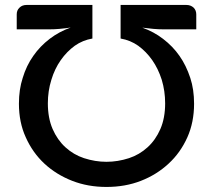

<svg xmlns="http://www.w3.org/2000/svg" viewBox="-20 -740 852 768"><path d="M405.8 7.8Q331.5 7.8 269 -16.6Q205.1 -41.5 157.7 -85.4Q110.4 -129.4 83 -190.9Q55.7 -250.5 55.7 -325.2Q55.7 -382.3 70.8 -428.2Q85.4 -477.1 113.3 -516.6Q140.1 -555.2 179.2 -585Q216.3 -613.3 262.7 -629.9Q249 -627.4 218.3 -624.5Q198.7 -622.6 175.3 -622.6H46.9V-682.6Q46.9 -699.2 58.1 -709.5Q68.8 -720.2 86.4 -720.2H349.6V-585.9Q310.5 -579.1 279.3 -557.1Q247.1 -533.7 223.1 -499.5Q198.7 -464.8 185.5 -420.9Q171.4 -376 171.4 -326.7Q171.4 -268.1 190.4 -224.1Q209.5 -180.2 241.7 -150.9Q274.4 -121.1 315.9 -107.4Q360.8 -92.8 405.8 -92.8Q451.2 -92.8 496.1 -107.4Q537.6 -121.1 570.3 -150.9Q602.5 -180.2 621.6 -224.1Q640.6 -268.1 640.6 -326.7Q640.6 -375.5 627 -420.9Q612.8 -465.3 588.9 -499.5Q564.9 -533.7 532.7 -557.1Q501.5 -579.1 462.4 -585.9V-720.2H725.6Q742.7 -720.2 754.4 -709.5Q765.1 -698.7 765.1 -682.6V-622.6H636.7Q612.8 -622.6 593.3 -624.5Q564 -627.4 549.3 -629.4Q595.7 -612.8 632.3 -584.5Q671.4 -554.7 698.2 -516.1Q724.6 -478.5 741.2 -428.2Q756.3 -382.3 756.3 -325.2Q756.3 -251 729.5 -190.9Q701.7 -128.9 654.3 -85.4Q606.4 -41 543.5 -16.6Q481 7.8 405.8 7.8Z"/></svg>

Font: Lato-SemiBold
Style: Regular
Weight: 500
Designer: Lukasz Dziedzic with Adam Twardoch and Botio Nikoltchev
Foundry: tyPoland Lukasz Dziedzic
Version: ""